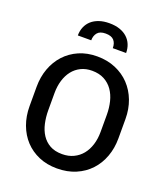

<svg xmlns="http://www.w3.org/2000/svg" viewBox="-167 -1053 1026 1179"><g transform="rotate(20 346.0 -464.0)"><path d="M343.5 10.5Q278 10.5 225 -12.2Q172 -35 134.5 -75.2Q97 -115.5 76.5 -171Q56 -226.5 56 -292V-418.5Q56 -482.5 76.2 -537.8Q96.5 -593 134 -633.8Q171.5 -674.5 224.5 -697.8Q277.5 -721 343.5 -721Q409.5 -721 463.8 -698Q518 -675 556.2 -634.5Q594.5 -594 615.5 -538.8Q636.5 -483.5 636.5 -418.5V-292Q636.5 -228 616.2 -172.8Q596 -117.5 558 -76.8Q520 -36 465.8 -12.8Q411.5 10.5 343.5 10.5ZM343.5 -83Q385.5 -83 418.2 -98.8Q451 -114.5 473.5 -142.2Q496 -170 508 -208.2Q520 -246.5 520 -292V-403.5Q520 -449 510 -489.5Q500 -530 478.5 -560.8Q457 -591.5 423.5 -609.5Q390 -627.5 343.5 -627.5Q303 -627.5 271 -611.8Q239 -596 217.2 -568.2Q195.5 -540.5 184 -502.5Q172.5 -464.5 172.5 -419.5V-308Q172.5 -263 181.5 -222.2Q190.5 -181.5 210.8 -150.5Q231 -119.5 263.5 -101.2Q296 -83 343.5 -83ZM343.5 -938Q382.5 -938 412 -927.8Q441.5 -917.5 461.2 -899.2Q481 -881 491.2 -856Q501.5 -831 501.5 -801H414.5Q414.5 -833.5 397.8 -852Q381 -870.5 343.5 -870.5Q306 -870.5 289.8 -850.8Q273.5 -831 273.5 -801H186Q186 -831 196.5 -856.2Q207 -881.5 227.2 -899.8Q247.5 -918 276.8 -928Q306 -938 343.5 -938Z"/></g></svg>

Font: Roberto Sans Medium
Style: Regular
Weight: 500
Designer: Google (font) & Cristiano Sobral (main changes)
Version: Version 1.000;October 12, 2021;FontCreator 14.0.0.2814 64-bi